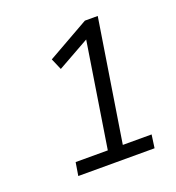

<svg xmlns="http://www.w3.org/2000/svg" viewBox="-90 -779 540 589"><g transform="rotate(-20 180.0 -484.5)"><path d="M68 -264 75 -307H180L236 -662L253 -660L130 -591L114 -628L250 -705H292L229 -307H323L317 -264Z"/></g></svg>

Font: Nunito Sans 10pt Condensed Light
Style: Italic
Weight: 300
Width: 3
Italic angle: -9°
Designer: Vernon Adams
Foundry: Vernon Adams
Version: Version 3.101;gftools[0.9.27]